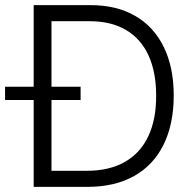

<svg xmlns="http://www.w3.org/2000/svg" viewBox="-47 -727 749 747"><path d="M84 0V-337.9H-27.3V-389.6H84V-707H305.7Q406.7 -707 479.2 -665Q551.8 -623 590.3 -543.9Q628.9 -464.8 628.9 -355.5Q628.9 -244.6 589.6 -164.6Q550.3 -84.5 474.9 -42.2Q399.4 0 293.9 0ZM290 -62.5Q378.9 -62.5 439.5 -97.4Q500 -132.3 530.5 -198Q561 -263.7 560.5 -355.5Q560.5 -446.3 531 -511Q501.5 -575.7 443.6 -610.1Q385.7 -644.5 301.8 -644.5H153.3V-389.6H266.6V-337.9H153.3V-62.5Z"/></svg>

Font: Pretendard GOV Light
Style: Regular
Weight: 300
Designer: Base glyphs from Inter by Rasmus Andersson; Hangeul glyphs from Noto Sans CJK(Source Han Sans) by Jang Soo-young and Kan
Foundry: Kil Hyung-jin
Version: Version 1.309